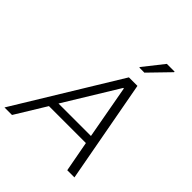

<svg xmlns="http://www.w3.org/2000/svg" viewBox="-269 -1063 1209 1209"><g transform="rotate(45 335.5 -458.5)"><path d="M402 -783V-778H447L577 -912V-917H508ZM399 -688 -21 0H46L171 -204H500L538 0H602L475 -688ZM491 -258H202L421 -616H426Z"/></g></svg>

Font: Saira UNSAM Light Italic
Style: Regular
Weight: 300
Italic angle: -12°
Designer: Hector Gatti with collaboration of the Omnibus-Type team
Foundry: Omnibus-Type
Version: Version 0.072;PS 000.072;hotconv 1.0.88;makeotf.lib2.5.64775